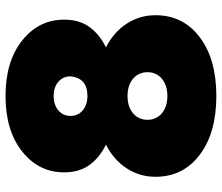

<svg xmlns="http://www.w3.org/2000/svg" viewBox="-74 -714 802 694"><g transform="rotate(-90 327.0 -367.0)"><path d="M327 14Q194 14 114.5 -46Q35 -106 35 -206Q35 -263 65.5 -310Q96 -357 151 -385Q103 -409 77 -445.5Q51 -482 51 -536Q51 -628 126.5 -688Q202 -748 327 -748Q452 -748 527.5 -688Q603 -628 603 -536Q603 -482 577 -445.5Q551 -409 503 -385Q558 -357 588.5 -310Q619 -263 619 -206Q619 -106 539.5 -46Q460 14 327 14ZM327 -452Q392 -452 398 -513Q398 -540 378.5 -557Q359 -574 327 -574Q295 -574 275 -557Q255 -540 255 -513Q255 -486 275 -469Q295 -452 327 -452ZM327 -163Q366 -163 389.5 -183Q413 -203 413 -235Q413 -267 389.5 -287Q366 -307 327 -307Q288 -307 264.5 -287Q241 -267 241 -235Q241 -203 264.5 -183Q288 -163 327 -163Z"/></g></svg>

Font: YamahaIndonesia935. App Black
Style: Regular
Weight: 900
Designer: Dalton Maag Ltd
Foundry: Dalton Maag Ltd
Version: Version 1.002; January 01, 2024; Regular/Italic